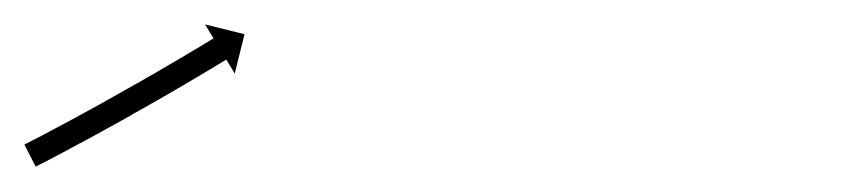

<svg xmlns="http://www.w3.org/2000/svg" viewBox="-30 -130 691 155"><path d="M-8.6 -14.2C-9.2 -13.9 -9.7 -13.6 -10.3 -13.3L-1.2 4.5C-0.7 4.2 -0.1 3.9 0.5 3.7L0.5 3.6L0.5 3.6C2.2 2.8 3.8 1.9 5.5 1.1L5.5 1.1L5.5 1.1C8 -0.2 10.6 -1.6 13.2 -2.9L13.2 -2.9L13.2 -2.9C16.5 -4.7 19.8 -6.4 23.2 -8.2L23.2 -8.2L23.2 -8.2C27.1 -10.3 31 -12.4 34.9 -14.5L34.9 -14.5L35 -14.5C39.3 -16.9 43.7 -19.2 48.1 -21.6L48.1 -21.6L48.1 -21.6C52.7 -24.2 57.4 -26.7 62 -29.3L62.1 -29.3L62.1 -29.3C66.9 -32 71.6 -34.7 76.4 -37.3L76.4 -37.4L76.4 -37.4C81.2 -40.1 86 -42.8 90.8 -45.5L90.8 -45.5L90.8 -45.5C95.4 -48.1 100 -50.8 104.6 -53.4L104.6 -53.4L104.6 -53.4C108.9 -55.9 113.2 -58.4 117.5 -60.9L117.5 -60.9L117.5 -60.9C121.4 -63.2 125.2 -65.4 129 -67.7L129 -67.7L129 -67.7C132.3 -69.6 135.5 -71.6 138.7 -73.5L138.8 -73.5L138.8 -73.5C141.2 -75 143.7 -76.5 146.2 -78C147.8 -78.9 149.4 -79.9 151 -80.9C151.6 -81.2 152.2 -81.5 152.7 -81.9L159.5 -70.6L167.4 -102.4L135.5 -110.3L142.4 -99C141.8 -98.7 141.2 -98.3 140.7 -98C139.1 -97 137.5 -96.1 135.9 -95.1C133.4 -93.6 131 -92.1 128.5 -90.6L128.5 -90.7L128.5 -90.7C125.3 -88.7 122.1 -86.8 118.8 -84.9L118.9 -84.9L118.9 -84.9C115 -82.7 111.2 -80.4 107.4 -78.2L107.4 -78.2L107.4 -78.2C103.2 -75.7 98.9 -73.2 94.6 -70.7L94.6 -70.7L94.6 -70.7C90 -68.1 85.4 -65.5 80.9 -62.8L80.9 -62.8L80.9 -62.9C76.1 -60.2 71.4 -57.5 66.6 -54.8L66.6 -54.8L66.6 -54.8C61.9 -52.1 57.1 -49.5 52.3 -46.8L52.4 -46.8L52.4 -46.8C47.7 -44.3 43.1 -41.7 38.5 -39.2L38.5 -39.2L38.5 -39.2C34.1 -36.8 29.8 -34.5 25.5 -32.1L25.5 -32.1L25.5 -32.1C21.6 -30 17.7 -27.9 13.8 -25.9L13.8 -25.9L13.8 -25.9C10.5 -24.1 7.2 -22.4 3.9 -20.6L3.9 -20.6L3.9 -20.6C1.4 -19.3 -1.2 -18 -3.7 -16.7L-3.7 -16.7L-3.7 -16.7C-5.3 -15.8 -7 -15 -8.6 -14.2L-8.6 -14.2Z"/></svg>

Font: FRB American Cursive Just Arrows Semibold
Style: Italic
Weight: 600
Italic angle: -25°
Version: Version 2.0;Modular Font Editor K font №1